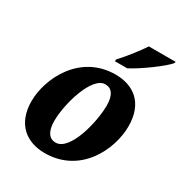

<svg xmlns="http://www.w3.org/2000/svg" viewBox="-181 -894 970 1031"><g transform="rotate(30 304.5 -378.0)"><path d="M324 -606H401C469 -641 579 -723 606 -756L609 -766H443C414 -722 363 -657 327 -619ZM244 10C466 10 563 -197 563 -339C563 -486 474 -546 365 -546C143 -546 44 -335 44 -197C44 -54 133 10 244 10ZM267 -68C226 -68 203 -102 203 -166C203 -271 260 -473 343 -473C383 -473 406 -442 406 -378C406 -274 355 -68 267 -68Z"/></g></svg>

Font: Noto Serif SemiCondensed Extra
Style: Italic
Weight: 800
Width: 4
Italic angle: -12°
Designer: Monotype Design Team
Foundry: Monotype Imaging Inc.
Version: Version 1.901